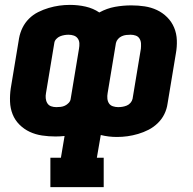

<svg xmlns="http://www.w3.org/2000/svg" viewBox="-20 -550 790 785"><path d="M186 215V95H229L244 6Q235 7 225.5 7.5Q216 8 207 8Q179 8 152 4Q125 0 101.5 -11Q78 -22 59.5 -40.5Q41 -59 31.5 -83Q22 -107 21 -134.5Q20 -162 24 -189L58 -394Q62 -416 72 -436.5Q82 -457 98.5 -473.5Q115 -490 136 -500.5Q157 -511 179 -517.5Q201 -524 222.5 -527Q244 -530 266 -530Q299 -530 330 -523Q361 -516 386 -499Q417 -516 450 -522Q483 -528 517 -528Q545 -528 571.5 -524Q598 -520 621.5 -509Q645 -498 663.5 -479.5Q682 -461 692 -437Q702 -413 703 -385.5Q704 -358 699 -331L665 -126Q662 -104 652 -83.5Q642 -63 625 -46.5Q608 -30 587.5 -19.5Q567 -9 545 -2.5Q523 4 501.5 7Q480 10 458 10Q441 10 424.5 8Q408 6 392 2L376 95H404V215ZM210 -112Q219 -112 228 -113Q237 -114 245.5 -118Q254 -122 261 -129.5Q268 -137 269 -146L303 -351Q305 -362 304.5 -373Q304 -384 298 -392.5Q292 -401 282 -404.5Q272 -408 260 -408Q252 -408 243 -406.5Q234 -405 225.5 -401.5Q217 -398 210 -390.5Q203 -383 202 -374L168 -169Q166 -159 167 -148Q168 -137 173.5 -128Q179 -119 189 -115.5Q199 -112 210 -112ZM463 -112Q472 -112 481 -113.5Q490 -115 498.5 -118.5Q507 -122 513.5 -129.5Q520 -137 522 -146L556 -351Q557 -361 556.5 -372Q556 -383 550.5 -392Q545 -401 535 -404.5Q525 -408 514 -408Q505 -408 496 -407Q487 -406 478 -402Q469 -398 462.5 -390.5Q456 -383 454 -374L420 -169Q418 -158 419 -147Q420 -136 425.5 -127.5Q431 -119 441.5 -115.5Q452 -112 463 -112Z"/></svg>

Font: Iosevka Etoile Heavy Oblique
Style: Regular
Weight: 900
Italic angle: -9°
Designer: Belleve Invis
Foundry: Belleve Invis
Version: Version 15.5.2; ttfautohint (v1.8.4)